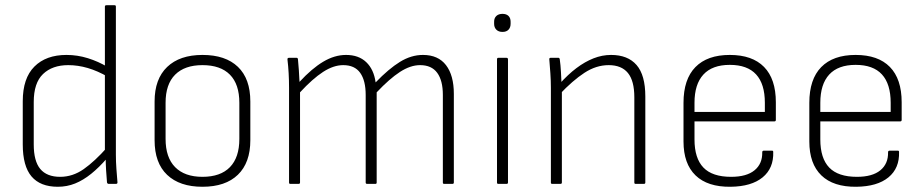

<svg xmlns="http://www.w3.org/2000/svg" viewBox="-20 -703 3530 734"><path d="M201 11Q134 11 100.5 -28.5Q67 -68 67 -151V-316Q67 -404 111.5 -448.5Q156 -493 234 -493Q276 -493 316 -480.5Q356 -468 391 -447L393 -409Q353 -432 315.5 -443Q278 -454 241 -454Q180 -454 144.5 -420Q109 -386 109 -313V-151Q109 -87 134 -57Q159 -27 210 -27Q258 -27 300 -56.5Q342 -86 390 -140V-99Q359 -63 328.5 -38.5Q298 -14 267 -1.5Q236 11 201 11ZM396 0Q390 0 389 -6Q387 -28 385.5 -53.5Q384 -79 384 -101L381 -120V-678Q381 -683 387 -683H418Q423 -683 423 -678V-112Q423 -85 425 -57.5Q427 -30 429 -7Q430 0 423 0Z M754 11Q667 11 619 -34.5Q571 -80 571 -167V-315Q571 -401 619 -447Q667 -493 754 -493Q842 -493 889.5 -447.5Q937 -402 937 -315V-167Q937 -81 889.5 -35Q842 11 754 11ZM754 -27Q823 -27 859 -64Q895 -101 895 -172V-310Q895 -381 859 -417.5Q823 -454 754 -454Q686 -454 649.5 -417.5Q613 -381 613 -310V-172Q613 -101 649.5 -64Q686 -27 754 -27Z M1090 0Q1085 0 1085 -5V-367Q1085 -396 1083.5 -423Q1082 -450 1079 -475Q1078 -482 1085 -482H1114Q1118 -482 1119 -477Q1121 -456 1122.5 -434.5Q1124 -413 1125 -390Q1172 -441 1215.5 -467Q1259 -493 1303 -493Q1351 -493 1380 -465.5Q1409 -438 1416 -388Q1466 -440 1509 -466.5Q1552 -493 1597 -493Q1655 -493 1685 -454Q1715 -415 1715 -344V-5Q1715 0 1709 0H1678Q1673 0 1673 -5V-340Q1673 -395 1651.5 -424.5Q1630 -454 1586 -454Q1549 -454 1509 -428Q1469 -402 1420 -350V-5Q1420 0 1415 0H1384Q1378 0 1378 -5V-340Q1378 -395 1357 -424.5Q1336 -454 1292 -454Q1255 -454 1215 -428Q1175 -402 1127 -350V-5Q1127 0 1121 0Z M1885 0Q1880 0 1880 -5V-476Q1880 -482 1885 -482H1916Q1922 -482 1922 -476V-5Q1922 0 1916 0ZM1901 -581Q1886 -581 1877.5 -589.5Q1869 -598 1869 -612V-620Q1869 -634 1877.5 -642Q1886 -650 1901 -650Q1916 -650 1924 -642Q1932 -634 1932 -620V-612Q1932 -598 1924 -589.5Q1916 -581 1901 -581Z M2410 0Q2405 0 2405 -5V-331Q2405 -394 2380.5 -424Q2356 -454 2307 -454Q2259 -454 2214 -424.5Q2169 -395 2119 -342V-382Q2151 -418 2183.5 -442.5Q2216 -467 2249 -480Q2282 -493 2316 -493Q2380 -493 2413.5 -454.5Q2447 -416 2447 -334V-5Q2447 0 2441 0ZM2091 0Q2086 0 2086 -5V-367Q2086 -394 2084 -423Q2082 -452 2080 -475Q2079 -482 2085 -482H2115Q2119 -482 2120 -476Q2123 -455 2124.5 -427.5Q2126 -400 2127 -376L2128 -363V-5Q2128 0 2122 0Z M2773 11Q2685 12 2639 -32.5Q2593 -77 2593 -162V-310Q2593 -400 2638.5 -446.5Q2684 -493 2770 -493Q2856 -493 2901 -447Q2946 -401 2946 -312V-245Q2946 -239 2941 -239H2635V-170Q2635 -98 2669 -62.5Q2703 -27 2775 -27Q2834 -27 2864.5 -52Q2895 -77 2894 -121Q2894 -127 2900 -127H2932Q2936 -127 2936 -122Q2938 -60 2895.5 -25Q2853 10 2773 11ZM2635 -275H2904V-310Q2904 -382 2870.5 -418.5Q2837 -455 2770 -455Q2703 -455 2669 -418Q2635 -381 2635 -310Z M3254 11Q3166 12 3120 -32.5Q3074 -77 3074 -162V-310Q3074 -400 3119.5 -446.5Q3165 -493 3251 -493Q3337 -493 3382 -447Q3427 -401 3427 -312V-245Q3427 -239 3422 -239H3116V-170Q3116 -98 3150 -62.5Q3184 -27 3256 -27Q3315 -27 3345.5 -52Q3376 -77 3375 -121Q3375 -127 3381 -127H3413Q3417 -127 3417 -122Q3419 -60 3376.5 -25Q3334 10 3254 11ZM3116 -275H3385V-310Q3385 -382 3351.5 -418.5Q3318 -455 3251 -455Q3184 -455 3150 -418Q3116 -381 3116 -310Z"/></svg>

Font: Sofia Sans Semi Condensed ExtraLight
Style: Regular
Weight: 250
Version: Version 4.100